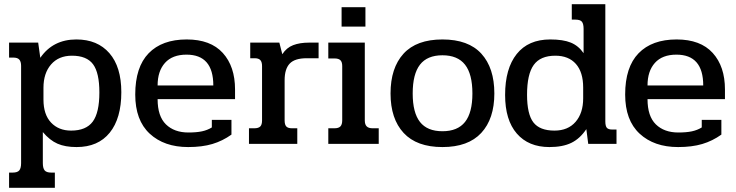

<svg xmlns="http://www.w3.org/2000/svg" viewBox="-20 -682 3489 910"><path d="M23 136H40Q63 136 71.5 125.5Q80 115 80 91V-370Q80 -390 71.5 -399.5Q63 -409 44 -409H23V-480H161L171 -408Q231 -495 342 -495Q442 -495 498.5 -430Q555 -365 555 -245Q555 -121 500 -53Q445 15 343 15Q289 15 252.5 -1Q216 -17 183 -56V91Q183 115 191.5 125.5Q200 136 223 136H240V208H23ZM451 -244Q451 -337 421 -377.5Q391 -418 321 -418Q258 -418 222 -376.5Q186 -335 186 -266V-210Q186 -139 222 -101Q258 -63 317 -63Q388 -63 419.5 -105.5Q451 -148 451 -244Z M621 -234Q621 -364 684.5 -429.5Q748 -495 865 -495Q978 -495 1036 -431Q1094 -367 1094 -258V-212H727Q727 -131 766.5 -92.5Q806 -54 873 -54Q911 -54 937 -59.5Q963 -65 984 -78V-114H1077V-44Q1035 -14 986.5 0.5Q938 15 872 15Q758 15 689.5 -48.5Q621 -112 621 -234ZM991 -277Q991 -423 864 -423Q797 -423 762 -384Q727 -345 727 -277Z M1160 -74H1185Q1205 -74 1213.5 -82.5Q1222 -91 1222 -111V-369Q1222 -388 1214 -397Q1206 -406 1187 -406H1166V-480H1304L1318 -425Q1338 -456 1369.5 -468Q1401 -480 1444 -480H1490V-406H1434Q1377 -406 1353 -380.5Q1329 -355 1329 -302V-111Q1329 -91 1337 -82.5Q1345 -74 1364 -74H1389V0H1160Z M1599 -648H1712V-556H1599ZM1536 -74H1565Q1585 -74 1593.5 -83Q1602 -92 1602 -112V-369Q1602 -388 1593.5 -396.5Q1585 -405 1565 -405H1536V-480H1709V-111Q1709 -92 1718 -83Q1727 -74 1746 -74H1775V0H1536Z M1831 -239Q1831 -360 1892.5 -427.5Q1954 -495 2077 -495Q2200 -495 2261.5 -427.5Q2323 -360 2323 -239Q2323 -119 2261 -52Q2199 15 2077 15Q1955 15 1893 -52Q1831 -119 1831 -239ZM2219 -239Q2219 -331 2184 -375.5Q2149 -420 2077 -420Q2005 -420 1970.5 -375.5Q1936 -331 1936 -239Q1936 -148 1970.5 -104Q2005 -60 2077 -60Q2149 -60 2184 -104Q2219 -148 2219 -239Z M2374 -232Q2374 -357 2429 -426Q2484 -495 2588 -495Q2649 -495 2685.5 -480Q2722 -465 2746 -430V-545Q2746 -569 2738 -579Q2730 -589 2707 -589H2690V-662H2849V-107Q2849 -85 2856 -76.5Q2863 -68 2882 -68H2902V0H2768L2759 -70Q2729 -25 2688 -5Q2647 15 2584 15Q2485 15 2429.5 -49Q2374 -113 2374 -232ZM2744 -216V-267Q2744 -340 2709.5 -379Q2675 -418 2612 -418Q2541 -418 2509.5 -374Q2478 -330 2478 -233Q2478 -141 2508 -102Q2538 -63 2608 -63Q2672 -63 2708 -104.5Q2744 -146 2744 -216Z M2943 -234Q2943 -364 3006.5 -429.5Q3070 -495 3187 -495Q3300 -495 3358 -431Q3416 -367 3416 -258V-212H3049Q3049 -131 3088.5 -92.5Q3128 -54 3195 -54Q3233 -54 3259 -59.5Q3285 -65 3306 -78V-114H3399V-44Q3357 -14 3308.5 0.5Q3260 15 3194 15Q3080 15 3011.5 -48.5Q2943 -112 2943 -234ZM3313 -277Q3313 -423 3186 -423Q3119 -423 3084 -384Q3049 -345 3049 -277Z"/></svg>

Font: Pridi
Style: Regular
Weight: 400
Designer: Katatrad Team
Foundry: CadsonDemak
Version: Version 1.001